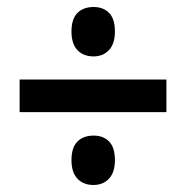

<svg xmlns="http://www.w3.org/2000/svg" viewBox="-20 -626 533 548"><path d="M247 -465Q218 -465 201 -483Q184 -501 184 -536Q184 -572 201 -589Q218 -606 247 -606Q275 -606 291.5 -589Q308 -572 308 -536Q308 -501 291 -483Q274 -465 247 -465ZM36 -306V-399H455V-306ZM247 -98Q218 -98 201 -116Q184 -134 184 -169Q184 -205 201 -222Q218 -239 247 -239Q275 -239 291.5 -222Q308 -205 308 -169Q308 -134 291 -116Q274 -98 247 -98Z"/></svg>

Font: Noto Sans Thai Looped Condensed SemiBold
Style: Regular
Weight: 600
Width: 3
Designer: Sasikarn Vongin, Ben Mitchell
Foundry: The Fontpad Ltd
Version: Version 1.001; ttfautohint (v1.8.4.7-5d5b)